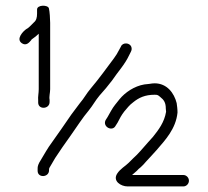

<svg xmlns="http://www.w3.org/2000/svg" viewBox="-20 -690 748 689"><path d="M156 -79V-84C156.7 -86.7 158.3 -90 161 -94C166.3 -102.7 172 -112.3 178 -123C195.4 -150 212.3 -173.6 233.5 -203.5C254.4 -233 277.1 -268.6 298 -293C313.9 -312.6 321.4 -328.3 337 -347C351.7 -363 369.4 -384.2 382 -401C403.3 -432.9 427.7 -457.7 444 -493L450 -505C452.7 -510.3 453.2 -515.7 451.5 -521C446.3 -537.8 419.8 -538.6 414 -523L408 -512C399.9 -497.2 398.1 -493.2 389 -481C362.2 -445.2 335.4 -407.7 306 -373C289.9 -354.2 282.7 -338.5 266 -319L236 -279C217 -250.4 186.3 -207.6 167 -180C149.7 -157 139.7 -137.3 126 -115C118 -103 114.3 -92.7 115 -84V-77C115 -50.5 156 -52.8 156 -79ZM658 -41.5C658 -52.5 648.8 -62 638 -62H454L455 -63L471 -77C475 -81.7 479.7 -86 485 -90C491 -95.3 497.3 -102 504 -110C515.9 -123.3 530.2 -137.7 542 -151.5C572.4 -186.9 611.1 -227.3 617 -286C617 -292 616.7 -298 616 -304L614 -320C605 -356 579.2 -391 535 -391C529.7 -391 523.3 -390.3 516 -389L498 -387C462 -381 429 -358.4 409 -334L393 -314C382 -300.2 375.2 -285.8 366 -270L359 -259C346.9 -234.9 383.5 -216.1 395 -239L402 -250C409.6 -265.3 416 -277.1 426 -290C436.5 -302.1 444 -312.8 458 -323C478 -339.3 500.2 -350 535 -350C545.7 -350 547.2 -348.7 555 -342C568.4 -331.6 575 -321.5 575 -300C575.7 -296 576 -292.3 576 -289C569.7 -251.2 549.2 -224.3 529 -199L511 -179C493.8 -159.9 476.5 -138 457 -121L442 -106C429.4 -93.4 411.8 -84.5 400.5 -67C383.5 -40.6 413.3 -21 438 -21H638C648.8 -21 658 -30.5 658 -41.5ZM117 -330V-322C117 -295.5 158 -297.8 158 -324V-332C155.6 -343.8 160 -356.7 160 -370V-608C160 -621.7 158.3 -648.9 155.5 -660C152.1 -673.4 113 -673.2 113 -656V-641C113 -627.3 110.1 -616.4 102 -610L87 -595C83 -591 79 -588 75 -586C64.1 -579.1 35.2 -549.8 59 -534.5C74.3 -524.7 84.7 -537.3 92 -546C92.7 -548 94.3 -549.7 97 -551C104.4 -555.9 112.3 -562.3 119 -569V-370C119 -355.1 115.7 -343.3 117 -330Z"/></svg>

Font: HoneyBee
Style: SeLit
Weight: 300
Foundry: Cannot Into Space Fonts
Version: Version 0.89